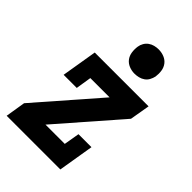

<svg xmlns="http://www.w3.org/2000/svg" viewBox="-226 -858 951 951"><g transform="rotate(45 250.0 -382.5)"><path d="M6 0 23 -105 302 -425H167L154 -343H62L93 -530H470L452 -425L173 -105H308L322 -187H413L382 0ZM306 -595Q286 -595 267.5 -602.5Q249 -610 237.5 -625Q226 -640 223 -660Q220 -680 223 -701Q225 -715 232.5 -728Q240 -741 252 -749.5Q264 -758 278 -761.5Q292 -765 306 -765Q327 -765 345.5 -757.5Q364 -750 375.5 -735Q387 -720 390 -700Q393 -680 390 -659Q387 -645 380 -632Q373 -619 361 -610.5Q349 -602 334.5 -598.5Q320 -595 306 -595Z"/></g></svg>

Font: Iosevka Slab Extrabold Oblique
Style: Regular
Weight: 800
Italic angle: -9°
Monospace: yes
Designer: Belleve Invis
Foundry: Belleve Invis
Version: Version 11.1.1; ttfautohint (v1.8.3)